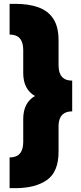

<svg xmlns="http://www.w3.org/2000/svg" viewBox="-20 -860 420 1000"><path d="M60 120H30V-40Q101 -40 101 -120V-240Q101 -325 162 -360Q101 -395 101 -480V-600Q101 -680 30 -680V-840H60Q129 -840 179.5 -822Q230 -804 257.5 -762.5Q285 -721 285 -650V-520Q285 -440 356 -440V-280Q288 -280 285 -208V-70Q285 35 224.5 77.5Q164 120 60 120Z"/></svg>

Font: Tanohe Sans Black
Style: Regular
Weight: 900
Designer: Village Type and Design LLC & Cristiano Sobral
Foundry: Cooper Hewitt Smithsonian Design Museum
Version: Version 1.00;March 11, 2020;FontCreator 12.0.0.2522 64-bit; 